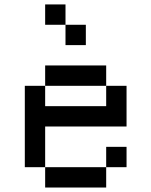

<svg xmlns="http://www.w3.org/2000/svg" viewBox="-20 -838 676 858"><path d="M181.8 -545.5V-454.5H454.5V-545.5ZM90.9 -454.5V-90.9H181.8V-272.7H545.5V-454.5H454.5V-363.6H181.8V-454.5ZM181.8 -90.9V0H454.5V-90.9ZM454.5 -181.8V-90.9H545.5V-181.8ZM181.8 -818.2V-727.3H272.7V-818.2ZM272.7 -727.3V-636.4H363.6V-727.3Z"/></svg>

Font: Departure Mono
Style: Regular
Weight: 400
Monospace: yes
Designer: Helena Zhang
Version: Version 1.500;Glyphs 3.3.1 (3343)